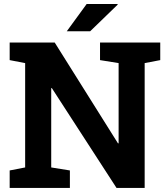

<svg xmlns="http://www.w3.org/2000/svg" viewBox="-20 -919 823 939"><path d="M27.3 0V-85.4L103 -100.1V-610.4L27.3 -625V-710.9H247.6L557.1 -217.8L560.1 -218.3V-610.4L469.2 -625V-710.9H763.7V-625L687.5 -610.4V0H549.8L233.4 -488.3L230.5 -487.8V-100.1L321.8 -85.4V0ZM306.6 -766.1 403.8 -899.4H554.7L555.7 -896.5L420.9 -766.1Z"/></svg>

Font: Roboto Slab
Style: Bold
Weight: 700
Designer: Google
Version: Version 2.000; ttfautohint (v1.8.1.43-b0c9)